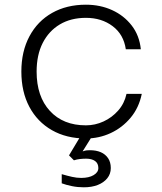

<svg xmlns="http://www.w3.org/2000/svg" viewBox="-20 -578 690 818"><path d="M346 12Q263 12 201 -23.5Q139 -59 105 -123Q71 -187 71 -273Q71 -359 105.5 -423.5Q140 -488 202 -523Q264 -558 346 -558Q407 -558 457.5 -535Q508 -512 541 -469.5Q574 -427 580 -368H516Q507 -431 460 -466.5Q413 -502 346 -502Q282 -502 235 -474Q188 -446 162 -395Q136 -344 136 -273Q136 -167 192.5 -105.5Q249 -44 346 -44Q385 -44 421 -60.5Q457 -77 483.5 -107Q510 -137 519 -178H584Q572 -119 536.5 -76.5Q501 -34 451.5 -11Q402 12 346 12ZM337 220Q311 220 286.5 215Q262 210 243 203V164Q267 171 287 175.5Q307 180 326 180Q359 180 379 168Q399 156 399 138Q399 118 385 108Q371 98 347 98Q334 98 320.5 99.5Q307 101 295 105L274 84L337 -21L375 -2L332 67Q343 63 350 62.5Q357 62 363 62Q390 62 409.5 70.5Q429 79 440.5 96Q452 113 452 138Q452 163 437 181.5Q422 200 396.5 210Q371 220 337 220Z"/></svg>

Font: Azeret Mono Thin ExtraLight
Style: Regular
Weight: 250
Version: Version 1.002